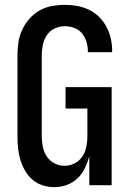

<svg xmlns="http://www.w3.org/2000/svg" viewBox="-20 -763 540 791"><path d="M204 8Q179 8 155.5 0.5Q132 -7 114 -22.5Q96 -38 83.5 -59.5Q71 -81 64 -104Q57 -127 54.5 -151.5Q52 -176 52 -200V-535Q52 -562 56 -589Q60 -616 71.5 -640.5Q83 -665 101 -685.5Q119 -706 142.5 -719.5Q166 -733 193 -738Q220 -743 247 -743Q273 -743 298 -738.5Q323 -734 346 -723Q369 -712 387.5 -694Q406 -676 418 -653.5Q430 -631 436 -606Q442 -581 442 -555V-548H342V-552Q342 -572 336 -591.5Q330 -611 317.5 -626Q305 -641 286 -648Q267 -655 247 -655Q225 -655 205 -645.5Q185 -636 173 -618Q161 -600 156.5 -578.5Q152 -557 152 -535V-200Q152 -179 156.5 -157.5Q161 -136 173 -118Q185 -100 204.5 -90Q224 -80 246 -80Q268 -80 287.5 -90Q307 -100 319 -118Q331 -136 335.5 -157.5Q340 -179 340 -200V-316H250V-404H440V0H348V-119Q341 -94 329.5 -70Q318 -46 299 -28Q280 -10 255 -1Q230 8 204 8Z"/></svg>

Font: Iosevka Semibold
Style: Regular
Weight: 600
Monospace: yes
Designer: Belleve Invis
Foundry: Belleve Invis
Version: Version 33.2.3; ttfautohint (v1.8.4)